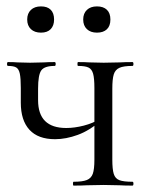

<svg xmlns="http://www.w3.org/2000/svg" viewBox="-20 -580 466 600"><path d="M224 -374Q222 -374 222 -380Q222 -386 224 -386Q246 -386 259 -385L304 -384L355 -385Q370 -386 394 -386Q397 -386 397 -380Q397 -374 394 -374Q366 -374 353 -368Q340 -362 335.5 -347.5Q331 -333 331 -303V-81Q331 -51 335.5 -36.5Q340 -22 353 -17Q366 -12 394 -12Q397 -12 397 -6Q397 0 394 0Q369 0 354 -1L304 -2L251 -1Q236 0 210 0Q208 0 208 -6Q208 -12 210 -12Q238 -12 251.5 -17.5Q265 -23 270 -37Q275 -51 275 -81V-305Q275 -335 271 -349.5Q267 -364 256.5 -369Q246 -374 224 -374ZM99 -267Q99 -180 187 -180Q213 -180 242 -187.5Q271 -195 293 -209L295 -203Q260 -172 223 -158.5Q186 -145 152 -145Q99 -145 72 -174.5Q45 -204 45 -259V-305Q45 -335 42 -349.5Q39 -364 31 -369Q23 -374 5 -374Q2 -374 2 -380Q2 -386 5 -386Q24 -386 34 -385L74 -384L117 -385Q130 -386 151 -386Q154 -386 154 -380Q154 -374 151 -374Q119 -374 109 -360Q99 -346 99 -303ZM65 -519Q65 -538 76.5 -549Q88 -560 108 -560Q128 -560 138.5 -549.5Q149 -539 149 -519Q149 -500 138.5 -489Q128 -478 108 -478Q88 -478 76.5 -489Q65 -500 65 -519ZM240 -519Q240 -538 251.5 -549Q263 -560 283 -560Q303 -560 314 -549.5Q325 -539 325 -519Q325 -499 314 -488.5Q303 -478 283 -478Q263 -478 251.5 -489Q240 -500 240 -519Z"/></svg>

Font: Cormorant
Style: Regular
Weight: 400
Designer: Christian Thalmann (Catharsis Fonts)
Foundry: Catharsis Fonts
Version: Version 4.000